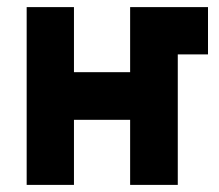

<svg xmlns="http://www.w3.org/2000/svg" viewBox="-20 -520 617 540"><path d="M55 0H188V-183H346V0H480V-500H346V-317H188V-500H55ZM480 -367H565V-500H480Z"/></svg>

Font: Unageo
Style: Bold
Weight: 700
Designer: Richard Sepsi
Foundry: Richard Sepsi
Version: Version 2.000